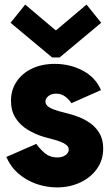

<svg xmlns="http://www.w3.org/2000/svg" viewBox="-20 -816 486 844"><path d="M230.5 7.8Q184.6 7.8 140.6 -7.3Q96.7 -22.5 61.8 -52.2Q26.9 -82 7.8 -126L139.6 -183.6Q152.3 -164.6 175.3 -144.3Q198.2 -124 232.4 -124Q247.6 -124 258.8 -128.9Q270 -133.8 276.1 -141.6Q282.2 -149.4 282.2 -158.2Q282.2 -170.4 272 -178.7Q261.7 -187 245.6 -193.1Q229.5 -199.2 210.4 -204.1Q191.4 -209 173.8 -213.9Q134.8 -225.6 101.6 -245.8Q68.4 -266.1 48.3 -297.4Q28.3 -328.6 28.3 -373Q28.3 -420.4 52.7 -457Q77.1 -493.7 120.4 -514.4Q163.6 -535.2 220.7 -535.2Q288.1 -535.2 344.2 -505.4Q400.4 -475.6 423.8 -419.9L293.9 -362.3Q283.7 -378.4 266.8 -391.4Q250 -404.3 226.6 -404.3Q206.1 -404.3 192.9 -393.8Q179.7 -383.3 179.7 -370.1Q179.7 -354 197 -344Q214.4 -334 237.8 -327.6Q261.2 -321.3 280.3 -316.4Q298.3 -312 324 -302.5Q349.6 -293 374.8 -275.9Q399.9 -258.8 416.7 -231.2Q433.6 -203.6 433.6 -163.1Q433.6 -112.3 406 -73.7Q378.4 -35.2 332.3 -13.7Q286.1 7.8 230.5 7.8ZM90.8 -795.9 223.6 -683.6H227.5L360.4 -795.9L424.8 -715.8L242.2 -563.5H209L26.4 -715.8Z"/></svg>

Font: Reddit Sans Black
Style: Regular
Weight: 900
Version: Version 1.014